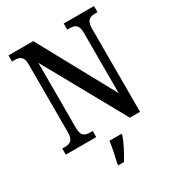

<svg xmlns="http://www.w3.org/2000/svg" viewBox="-217 -845 1097 1196"><g transform="rotate(-30 332.0 -246.5)"><path d="M29 0H248V-44H230C192 -44 167 -53 167 -114V-581L490 0H563V-600C563 -659 590 -670 626 -670H644V-714H426V-670H443C479 -670 506 -660 506 -604V-167L207 -714H29V-670H47C82 -670 110 -661 110 -604V-114C110 -53 83 -44 44 -44H29ZM279 208V221H320C346 179 381 113 395 71V61H308C302 109 289 164 279 208Z"/></g></svg>

Font: Noto Serif Myanmar Condensed Medium
Style: Regular
Weight: 500
Width: 3
Designer: Ben Mitchell and the Monotype Design Team
Foundry: Monotype Imaging Inc.
Version: Version 2.106